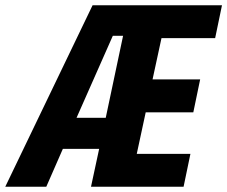

<svg xmlns="http://www.w3.org/2000/svg" viewBox="-77 -710 864 730"><path d="M537 -565 503 -408H684L658 -283H477L443 -125H647L621 0H269L300 -144H162L99 0H-57L275 -690H767L741 -565ZM325 -262 391 -574H352L214 -262Z"/></svg>

Font: Decalotype
Style: Bold Italic
Weight: 700
Italic angle: -12°
Designer: Alfredo Marco Pradil
Foundry: Alfredo Marco Pradil
Version: Version 1.0